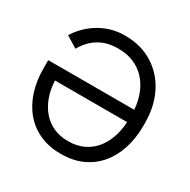

<svg xmlns="http://www.w3.org/2000/svg" viewBox="-160 -862 1014 1023"><g transform="rotate(30 347.0 -350.5)"><path d="M35 -391V-341C35 -131 154 8 337 8H347C530 8 649 -131 649 -341V-360C649 -568 515 -709 329 -709H319C210 -709 113 -645 60 -559L130 -516C170 -587 234 -631 324 -631H332C464 -631 553 -537 564 -391ZM564 -315C556 -166 471 -70 346 -70H338C213 -70 128 -166 120 -315Z"/></g></svg>

Font: Fixel Text Regular
Style: Regular
Weight: 400
Width: 4
Designer: AlfaBravo + MacPaw
Foundry: Kyrylo Tkachov, Marchela Mozhyna, Serhii Makarenko, Maria Weinstein, Zakhar Kryvoshyya
Version: Version 1.211